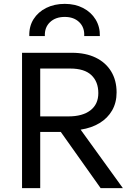

<svg xmlns="http://www.w3.org/2000/svg" viewBox="-20 -973 697 993"><path d="M94 0V-700H352Q423 -700 474.8 -675Q526.5 -650 554.8 -603.8Q583 -557.5 583 -495Q583 -442.5 560 -402.2Q537 -362 495 -336.5Q453 -311 397 -302.5L615.5 0H500.5L294.5 -290.5H188V0ZM188 -371H334Q407 -371 447.8 -402.5Q488.5 -434 488.5 -491.5Q488.5 -550.5 452.5 -584.5Q416.5 -618.5 343.5 -618.5H188ZM131.5 -786.5Q130 -836.5 153.5 -873.8Q177 -911 219 -932Q261 -953 315 -953Q368.5 -953 410 -931.5Q451.5 -910 474.5 -872.2Q497.5 -834.5 496.5 -786.5H415.5Q418 -831 390 -858.2Q362 -885.5 315 -885.5Q267 -885.5 238.5 -858.2Q210 -831 212 -786.5Z"/></svg>

Font: Geologica Cursive Light
Style: Regular
Weight: 300
Designer: Sindre Bremnes, Frode Helland
Foundry: Monokrom Skriftforlag AS
Version: Version 1.010;gftools[0.9.28]